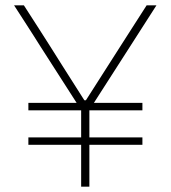

<svg xmlns="http://www.w3.org/2000/svg" viewBox="-20 -704 643 724"><path d="M87 -158V-186H286V-288H87V-316H269L133 -528Q118.5 -550.5 105.5 -571.5Q92 -592.5 75 -619Q58 -645 33 -684H70Q102.5 -633 126 -597Q149 -560.5 170 -528Q190.5 -495 216 -455L298 -326H304L387 -456Q412 -495 433 -528Q454 -561 477.5 -597.5Q501 -634 533 -684H570Q546 -646.5 520 -606Q494 -565.5 470 -528L334 -316H517V-288H317V-186H517V-158H317V0H286V-158Z"/></svg>

Font: Heraclito Thin
Style: Regular
Weight: 100
Designer: Kostas Bartsokas (font) & Cristiano Sobral (main changes)
Foundry: Kostas Bartsokas (font) & Cristiano Sobral (main changes)
Version: Version 1.00;July 8, 2020;FontCreator 13.0.0.2655 64-bit